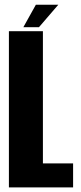

<svg xmlns="http://www.w3.org/2000/svg" viewBox="-20 -810 352 830"><path d="M18.5 0V-675H165.5V-103.5H296V0ZM81 -692.5 135 -789.5H232L148.5 -692.5Z"/></svg>

Font: Anybody Condensed Regular
Style: Bold
Weight: 700
Width: 3
Designer: Tyler Finck
Foundry: Etcetera Type Company
Version: Version 1.010; ttfautohint (v1.8.3) -l 8 -r 50 -G 200 -x 14 